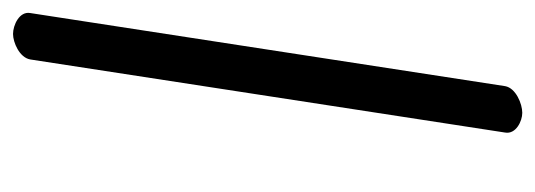

<svg xmlns="http://www.w3.org/2000/svg" viewBox="-290 -438 841 302"><g transform="rotate(-90 131.0 -286.5)"><path d="M229 -687C216 -687 192 -677 189 -660L74 87C71 104 92 114 105 114C119 114 144 104 147 87L262 -660C265 -677 243 -687 229 -687Z"/></g></svg>

Font: Asimov Print
Style: Regular
Weight: 500
Designer: Google
Version: Version 2.000980: 2014